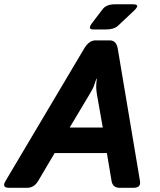

<svg xmlns="http://www.w3.org/2000/svg" viewBox="-57 -892 758 912"><path d="M386.2 -752Q356.9 -752 380.9 -783.2L430.7 -848.6Q448.2 -871.6 489.3 -871.6H575.2Q611.8 -871.6 580.1 -841.8L504.4 -770.5Q484.9 -752 446.3 -752ZM-14.6 0Q-49.8 0 -30.8 -32.2L342.3 -660.6Q365.7 -700.2 396.5 -700.2H464.8Q495.6 -700.2 502.4 -660.6L607.9 -32.2Q613.3 0 578.1 0H510.3Q478 0 472.7 -33.7L450.7 -165H202.6L125 -33.7Q105 0 72.8 0ZM273.9 -286.1H431.2L403.8 -441.4Q399.9 -464.4 399.9 -479.2Q399.9 -494.1 402.8 -518.1H400.9Q393.1 -494.1 388.4 -481.9Q383.8 -469.7 366.7 -441.4Z"/></svg>

Font: Istok
Style: Bold Italic
Weight: 700
Italic angle: -13°
Designer: Andrey V. Panov
Foundry: Andrey V. Panov
Version: Version 1.0.3